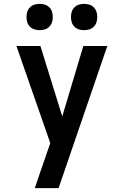

<svg xmlns="http://www.w3.org/2000/svg" viewBox="-20 -758 640 993"><path d="M160 215Q174 173 188.5 131Q203 89 218 46L240 -18L65 -520H189L302 -156L411 -520H535L283 215ZM415 -602Q401 -602 388 -606Q375 -610 365 -620Q355 -630 351 -643Q347 -656 347 -670Q347 -684 351 -697Q355 -710 365 -720Q375 -730 388 -734Q401 -738 415 -738Q429 -738 442 -734Q455 -730 465 -720Q475 -710 479 -697Q483 -684 483 -670Q483 -656 479 -643Q475 -630 465 -620Q455 -610 442 -606Q429 -602 415 -602ZM185 -602Q171 -602 158 -606Q145 -610 135 -620Q125 -630 121 -643Q117 -656 117 -670Q117 -684 121 -697Q125 -710 135 -720Q145 -730 158 -734Q171 -738 185 -738Q199 -738 212 -734Q225 -730 235 -720Q245 -710 249 -697Q253 -684 253 -670Q253 -656 249 -643Q245 -630 235 -620Q225 -610 212 -606Q199 -602 185 -602Z"/></svg>

Font: Iosevka Fixed Extended
Style: Bold
Weight: 700
Width: 7
Monospace: yes
Designer: Belleve Invis
Foundry: Belleve Invis
Version: Version 24.1.1; ttfautohint (v1.8.4)